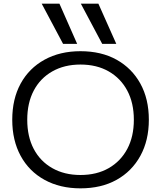

<svg xmlns="http://www.w3.org/2000/svg" viewBox="-20 -1020 881 1050"><path d="M325 -780 208 -1000H305L402 -780ZM539 -780 422 -1000H518L616 -780ZM420 10Q308 10 223.5 -36.5Q139 -83 93 -167.5Q47 -252 47 -365Q47 -479 93 -563Q139 -647 223.5 -693.5Q308 -740 420 -740Q534 -740 617.5 -693.5Q701 -647 747.5 -563Q794 -479 794 -365Q794 -252 747.5 -167.5Q701 -83 617.5 -36.5Q534 10 420 10ZM420 -63Q509 -63 574.5 -100.5Q640 -138 676 -205.5Q712 -273 712 -365Q712 -457 676 -524.5Q640 -592 574.5 -629.5Q509 -667 420 -667Q332 -667 266 -629.5Q200 -592 164.5 -524.5Q129 -457 129 -365Q129 -273 164.5 -205.5Q200 -138 266 -100.5Q332 -63 420 -63Z"/></svg>

Font: M PLUS 1
Style: Regular
Weight: 400
Designer: Coji Morishita
Foundry: UNDERFOREST DESIGN
Version: Version 1.001